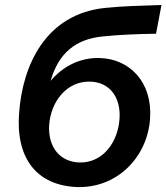

<svg xmlns="http://www.w3.org/2000/svg" viewBox="-20 -745 671 774"><path d="M289 9C453 15 575 -113 585 -267C595 -415 502 -507 384 -511C302 -514 233 -477 184 -419C216 -531 285 -587 393 -598C459 -605 537 -608 609 -609L631 -725C550 -722 480 -721 403 -713C165 -688 71 -484 57 -289C43 -108 127 2 289 9ZM301 -90C223 -92 174 -150 178 -238C184 -338 251 -418 342 -416C420 -415 467 -355 462 -269C457 -174 396 -88 301 -90Z"/></svg>

Font: Fixel Display 20240404 SemiBold
Style: Italic
Weight: 600
Italic angle: -10°
Designer: AlfaBravo + MacPaw
Foundry: Kyrylo Tkachov, Marchela Mozhyna, Serhii Makarenko, Maria Weinstein, Zakhar Kryvoshyya
Version: Version 1.211;Glyphs 3.2 (3225)